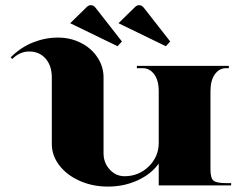

<svg xmlns="http://www.w3.org/2000/svg" viewBox="-20 -705 908 730"><path d="M430.5 -616.7 493.4 -678.3Q500.4 -685.3 508.7 -685.3Q519.2 -685.3 526.7 -675.7L627.2 -547.2L610.6 -529.3ZM246.9 -616.7 309.9 -678.3Q316.9 -685.3 325.2 -685.3Q335.7 -685.3 343.1 -675.7L443.6 -547.2L427 -529.3ZM177 -157.3V-410.8Q177 -455 153.4 -482.1Q129.8 -509.2 91.3 -509.2Q55.1 -509.2 26.7 -480.8L20.5 -486.9Q58.6 -524.9 105.1 -543.5Q151.7 -562.1 200.6 -562.1Q247.8 -562.1 287.6 -542Q327.4 -521.9 350.5 -486.9Q373.7 -451.9 373.7 -410.8V-122.4Q373.7 -86.1 397.1 -60.5Q420.5 -35 453.7 -35Q507.4 -35 545.5 -72.1Q583.5 -109.3 583.5 -161.7V-358.4Q583.5 -399.5 566.2 -422.6Q549 -445.8 522.3 -445.8H500.4V-454.5H850.1V-445.8H839.6Q813.8 -445.8 797 -422.6Q780.2 -399.5 780.2 -358.4V-61.2Q780.2 -27.1 792.2 -17.9Q804.2 -8.7 841.3 -8.7H858.8V0H583.5V-83Q555.1 -43.3 503.5 -19.4Q451.9 4.4 389.9 4.4Q332.2 4.4 283.2 -17.3Q234.3 -38.9 205.6 -76.3Q177 -113.6 177 -157.3Z"/></svg>

Font: Wabroye
Style: Medium
Weight: 500
Designer: gluk
Foundry: gluk
Version: Version 0.14